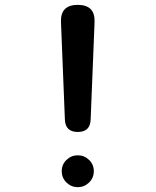

<svg xmlns="http://www.w3.org/2000/svg" viewBox="-20 -760 640 790"><path d="M247 -268 231 -666Q229 -704 246.5 -722Q264 -740 300 -740Q336 -740 353.5 -722Q371 -704 369 -666L353 -268Q352 -242 338.5 -229.5Q325 -217 300 -217Q275 -217 261.5 -229.5Q248 -242 247 -268ZM234 -56Q234 -83 253.5 -102Q273 -121 300 -121Q327 -121 346.5 -102Q366 -83 366 -56Q366 -28 346.5 -9Q327 10 300 10Q273 10 253.5 -9Q234 -28 234 -56Z"/></svg>

Font: Maple Mono Medium
Style: Regular
Weight: 500
Monospace: yes
Designer: subframe7536
Version: Version 7.000